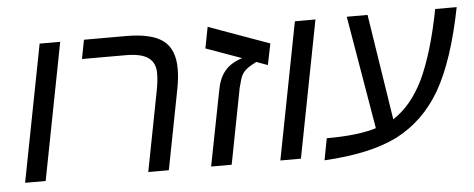

<svg xmlns="http://www.w3.org/2000/svg" viewBox="-45 -715 2066 837"><g transform="rotate(-5 988.0 -296.0)"><path d="M151 -599H241L125 0H35Z M574 0 642 -352Q646 -373 648 -391.5Q650 -410 650 -426Q650 -471 619.5 -493.5Q589 -516 520 -516H329L345 -599H529Q641 -599 691 -561Q741 -523 741 -438Q741 -397 732 -351L664 0Z M1153 -512 1134 -419 1085 -437Q1061 -425 1047.5 -415.5Q1034 -406 1026 -395Q1018 -384 1013.5 -369Q1009 -354 1003 -331L939 0H849L913 -327Q922 -379 948 -411Q974 -443 1025 -459L869 -515L887 -608Z M1268 -599H1358L1242 0H1152Z M1495 -599H1586L1658 -136Q1738 -187 1791 -295Q1817 -350 1840 -425.5Q1863 -501 1882 -599H1976Q1931 -370 1857 -241Q1784 -116 1663 -54Q1544 5 1344 16L1362 -79Q1500 -79 1579 -104Z"/></g></svg>

Font: Libra Sans Modern
Style: Italic
Weight: 400
Italic angle: -12°
Foundry: Stefan Peev, Context Ltd
Version: Version 1.000